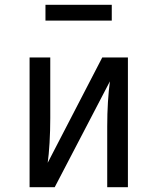

<svg xmlns="http://www.w3.org/2000/svg" viewBox="-20 -779 655 799"><path d="M512.3 -540V0H426.2V-252.8Q426.2 -305.6 429.2 -354.6Q432.3 -403.6 437.4 -440.5L207.7 0H103.1V-540H189.2V-287.7Q189.2 -235.4 186.2 -184.4Q183.1 -133.3 178.5 -101.5L405.6 -540ZM445.1 -693.3H169.2V-759H445.1Z"/></svg>

Font: FiraCode Nerd Font
Style: Regular
Weight: 400
Designer: Carrois Corporate, Edenspiekermann AG, Nikita Prokopov
Foundry: Carrois Corporate, Edenspiekermann AG, Nikita Prokopov
Version: Version 6.002;Nerd Fonts 2.2.2